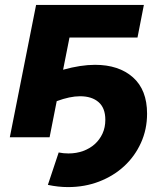

<svg xmlns="http://www.w3.org/2000/svg" viewBox="-20 -559 673 782"><path d="M127 -539H566L540 -406H263L237 -275Q309 -295 367 -295Q464 -295 521.5 -244Q579 -193 579 -96Q579 -32 554 23Q529 78 485.5 118Q442 158 383.5 180.5Q325 203 257 203Q217 203 175 194L219 62Q238 66 259 66Q291 66 318.5 56Q346 46 366 28Q386 10 397.5 -15Q409 -40 409 -71Q409 -119 381.5 -143Q354 -167 306 -167Q265 -167 211 -147L182 0H20Z"/></svg>

Font: Argentum Sans SemiBold
Style: Italic
Weight: 600
Italic angle: -11°
Designer: Julieta Ulanovsky (font), Cristiano Sobral (main changes and remaster)
Foundry: Julieta Ulanovsky (font), Cristiano Sobral (main changes and remaster)
Version: Version 2.007;June 15, 2022;FontCreator 14.0.0.2814 64-bit; 